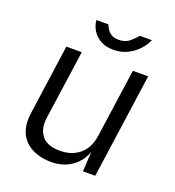

<svg xmlns="http://www.w3.org/2000/svg" viewBox="-127 -780 809 890"><g transform="rotate(20 277.5 -334.5)"><path d="M222 10Q183 9.5 150.5 -1.8Q118 -13 95.2 -35.2Q72.5 -57.5 62.8 -90.8Q53 -124 59 -168L108 -517H184L135.5 -175Q128 -120.5 154.2 -86.8Q180.5 -53 244.5 -53Q301.5 -53 340.5 -84.8Q379.5 -116.5 388.5 -181L436 -517H511.5L438.5 0H378L383.5 -98Q370 -61 345.5 -37Q321 -13 289.2 -1.2Q257.5 10.5 222 10ZM317 -577.5Q279.5 -577.5 253.8 -592Q228 -606.5 213.5 -629.8Q199 -653 196.5 -680.5H255.5Q259.5 -671 266.8 -659Q274 -647 287.8 -638.2Q301.5 -629.5 325 -629.5Q356.5 -629.5 377.2 -646.8Q398 -664 410.5 -680.5H470.5Q460 -655.5 438.5 -632Q417 -608.5 386.2 -593Q355.5 -577.5 317 -577.5Z"/></g></svg>

Font: Public Sans Thin Light
Style: Italic
Weight: 300
Italic angle: -8°
Version: Version 2.001